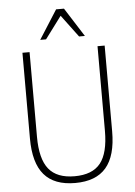

<svg xmlns="http://www.w3.org/2000/svg" viewBox="-61 -965 718 1019"><g transform="rotate(-5 298.0 -455.5)"><path d="M298 8Q187 8 133 -55Q79 -118 79 -248V-705H117V-254Q117 -136 160.5 -82Q204 -28 298 -28Q393 -28 436 -82Q479 -136 479 -254V-705H517V-248Q517 -118 463 -55Q409 8 298 8ZM179 -765 277 -919H319L417 -765H386L298 -883L210 -765Z"/></g></svg>

Font: Nunito Sans 12pt ExtraLight Condensed
Style: Regular
Weight: 200
Width: 3
Version: Version 3.101;gftools[0.9.27]